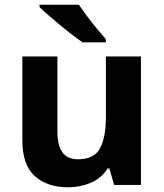

<svg xmlns="http://www.w3.org/2000/svg" viewBox="-20 -786 697 816"><path d="M579 -546V0H465L445 -70H437Q411 -28 365.5 -9Q320 10 269 10Q181 10 128 -37.5Q75 -85 75 -190V-546H224V-227Q224 -169 245 -139Q266 -109 312 -109Q380 -109 405 -155.5Q430 -202 430 -289V-546ZM315 -766Q330 -744 350.5 -716.5Q371 -689 392.5 -663.5Q414 -638 430 -619V-606H331Q312 -619 286.5 -638.5Q261 -658 234.5 -680Q208 -702 185 -722Q162 -742 148 -756V-766Z"/></svg>

Font: Noto Sans Tai Tham
Style: Bold
Weight: 700
Designer: Monotype Design Team 2013. Revised by David WIlliams 2020
Foundry: Monotype Imaging Inc.
Version: Version 2.002; ttfautohint (v1.8.4.7-5d5b)